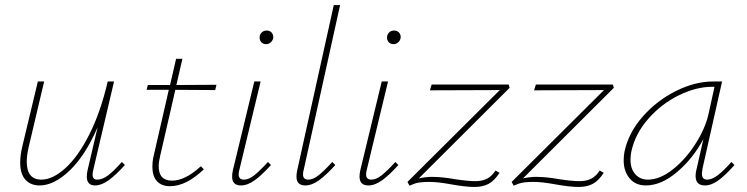

<svg xmlns="http://www.w3.org/2000/svg" viewBox="-20 -731 2959 761"><path d="M475 -77Q439 -37 410.5 -16.5Q382 4 357 4Q324 4 324 -31Q324 -43 327 -56L367 -227Q318 -114 256 -55Q194 4 137 4Q101 4 80.5 -19Q60 -42 60 -87Q60 -116 69 -153L130 -408H155L95 -154Q86 -117 86 -91Q86 -19 144 -19Q188 -19 238 -63.5Q288 -108 333 -196Q378 -284 407 -408H432L350 -59Q347 -47 347 -39Q347 -19 365 -19Q386 -19 408.5 -36Q431 -53 463 -89Z M615 -114Q609 -90 609 -72Q609 -15 662 -15Q714 -15 776 -72L788 -60Q718 7 654 7Q620 7 602 -13Q584 -33 584 -69Q584 -93 589 -113L649 -375H561L566 -394H654L678 -498H703L679 -394L838 -395L833 -374L675 -375Z M900 -31Q900 -43 903 -56L988 -408H1013L929 -59Q926 -49 926 -40Q926 -19 947 -19Q966 -19 988 -36.5Q1010 -54 1042 -89L1054 -77Q1018 -37 989.5 -16.5Q961 4 935 4Q900 4 900 -31ZM1009 -582Q1009 -594 1017 -602Q1025 -610 1037 -610Q1049 -610 1056.5 -602Q1064 -594 1063 -581Q1061 -570 1053 -563Q1045 -556 1035 -556Q1023 -556 1016 -563.5Q1009 -571 1009 -582Z M1155 -31Q1155 -41 1158 -56L1303 -711H1328L1184 -59Q1181 -49 1181 -40Q1181 -19 1202 -19Q1221 -19 1243 -36.5Q1265 -54 1297 -89L1309 -77Q1273 -37 1244.5 -16.5Q1216 4 1190 4Q1155 4 1155 -31Z M1405 -31Q1405 -43 1408 -56L1493 -408H1518L1434 -59Q1431 -49 1431 -40Q1431 -19 1452 -19Q1471 -19 1493 -36.5Q1515 -54 1547 -89L1559 -77Q1523 -37 1494.5 -16.5Q1466 4 1440 4Q1405 4 1405 -31ZM1514 -582Q1514 -594 1522 -602Q1530 -610 1542 -610Q1554 -610 1561.5 -602Q1569 -594 1568 -581Q1566 -570 1558 -563Q1550 -556 1540 -556Q1528 -556 1521 -563.5Q1514 -571 1514 -582Z M1944 -55 1960 -46Q1939 -14 1916 -2Q1893 10 1860 10Q1826 10 1770 0Q1716 -10 1682 -10Q1639 -10 1621.5 -2.5Q1604 5 1603 5L1595 -10L1961 -374L1684 -373L1691 -396H1996L2000 -383L1640 -24Q1668 -30 1691 -30Q1732 -30 1782 -21Q1834 -13 1864 -13Q1891 -13 1910 -22.5Q1929 -32 1944 -55Z M2357 -55 2373 -46Q2352 -14 2329 -2Q2306 10 2273 10Q2239 10 2183 0Q2129 -10 2095 -10Q2052 -10 2034.5 -2.5Q2017 5 2016 5L2008 -10L2374 -374L2097 -373L2104 -396H2409L2413 -383L2053 -24Q2081 -30 2104 -30Q2145 -30 2195 -21Q2247 -13 2277 -13Q2304 -13 2323 -22.5Q2342 -32 2357 -55Z M2891 -77Q2856 -37 2828 -16.5Q2800 4 2774 4Q2737 4 2737 -34Q2737 -45 2740 -57L2768 -180Q2727 -103 2664 -49.5Q2601 4 2540 4Q2499 4 2475.5 -24Q2452 -52 2452 -96Q2452 -113 2455 -129Q2471 -205 2527.5 -269Q2584 -333 2659.5 -370.5Q2735 -408 2806 -408H2842L2764 -61Q2762 -47 2762 -43Q2762 -19 2783 -19Q2802 -19 2825 -36.5Q2848 -54 2879 -89ZM2788 -278 2812 -387H2803Q2739 -387 2670 -353Q2601 -319 2549 -259.5Q2497 -200 2482 -129Q2479 -113 2479 -98Q2479 -62 2498 -40.5Q2517 -19 2548 -19Q2595 -19 2646 -59Q2697 -99 2736 -160Q2775 -221 2788 -278Z"/></svg>

Font: Ysabeau Extralight
Style: Italic
Weight: 200
Italic angle: -12°
Designer: Christian Thalmann (Catharsis Fonts)
Version: Version 0.003